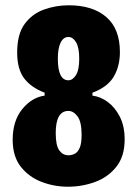

<svg xmlns="http://www.w3.org/2000/svg" viewBox="-20 -693 520 727"><path d="M237 14Q185 14 137 -4.5Q89 -23 58.5 -62Q28 -101 28 -164Q28 -235 64 -279.5Q100 -324 149 -331V-342Q97 -362 71 -397Q45 -432 45 -494Q45 -564 73.5 -602.5Q102 -641 147 -657Q192 -673 240 -673Q331 -673 382.5 -628.5Q434 -584 434 -496Q434 -442 410.5 -402.5Q387 -363 330 -342V-331Q361 -327 388.5 -306.5Q416 -286 434 -250.5Q452 -215 452 -165Q452 -101 420.5 -61.5Q389 -22 340 -4Q291 14 237 14ZM239 -389Q255 -389 267.5 -408.5Q280 -428 280 -471Q280 -513 268 -533Q256 -553 239 -553Q220 -553 209.5 -531.5Q199 -510 199 -471Q199 -389 239 -389ZM239 -105Q251 -105 262.5 -110.5Q274 -116 281.5 -132.5Q289 -149 289 -182Q289 -232 273.5 -252.5Q258 -273 239 -273Q191 -273 191 -189Q191 -142 204.5 -123.5Q218 -105 239 -105Z"/></svg>

Font: Bricolage Grotesque 12pt Condensed ExtraBold
Style: Regular
Weight: 800
Width: 3
Designer: Mathieu Triay
Foundry: Atelier Triay
Version: Version 1.001; ttfautohint (v1.8.4.7-5d5b);gftools[0.9.33.de